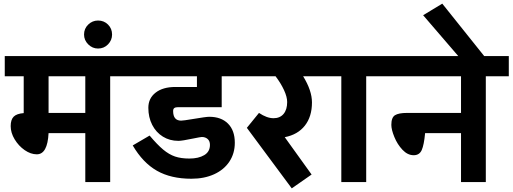

<svg xmlns="http://www.w3.org/2000/svg" viewBox="-20 -990 2787 1044"><path d="M579.1 -575.2V0H443.8V-266.1H244.1Q238.3 -150.9 180.2 -150.9Q147 -150.9 114 -173.8Q81.1 -196.8 59.6 -232.4Q38.1 -268.1 38.1 -304.2Q38.1 -339.4 54.4 -355.7Q70.8 -372.1 108.9 -375V-575.2H5.9V-685.1H704.1V-575.2ZM244.1 -575.2V-376H443.8V-575.2Z M437 -802.2Q437 -834.5 459.7 -856.4Q482.4 -878.4 513.2 -878.4Q545.4 -878.4 567.4 -856.4Q589.4 -834.5 589.4 -802.2Q589.4 -771.5 567.4 -748.8Q545.4 -726.1 513.2 -726.1Q482.4 -726.1 459.7 -748.8Q437 -771.5 437 -802.2Z M921.4 -386.2Q921.4 -334.5 964.4 -334Q976.6 -334 1028.8 -342.8Q1100.6 -355 1117.7 -355Q1182.6 -355 1219.7 -317.9Q1256.8 -280.8 1256.8 -213.9Q1256.8 -155.8 1227.3 -111.3Q1197.8 -66.9 1144.3 -42.5Q1090.8 -18.1 1020.5 -18.1Q909.7 -18.1 833.3 -61.5Q756.8 -105 701.7 -199.2L793.5 -252.9Q835.4 -203.1 867.4 -176.5Q899.4 -149.9 931.9 -138.9Q964.4 -127.9 1009.8 -127.9Q1059.6 -127.9 1090.6 -146.5Q1121.6 -165 1121.6 -202.1Q1121.6 -223.1 1109.1 -234.1Q1096.7 -245.1 1077.6 -245.1Q1070.8 -245.1 1035.6 -237.8Q967.8 -223.6 949.7 -224.1Q902.8 -224.1 865.7 -247.1Q828.6 -270 807.6 -311Q786.6 -352.1 786.6 -403.8Q786.6 -455.6 826.2 -486.3Q865.7 -517.1 933.6 -517.1H1050.8V-575.2H663.6V-685.1H1320.8V-575.2H1185.5V-407.2H947.8Q934.6 -407.2 928 -402.6Q921.4 -397.9 921.4 -386.2Z M1628.4 -575.2Q1676.3 -497.1 1676.3 -433.1Q1676.3 -356 1637.7 -306.9Q1599.1 -257.8 1528.3 -244.1L1674.3 -41L1566.4 34.2L1322.3 -294.9L1388.2 -376Q1431.2 -347.2 1467.3 -347.2Q1502.4 -347.2 1522 -370.6Q1541.5 -394 1541.5 -435.1Q1541.5 -462.9 1524.4 -500Q1507.3 -537.1 1478.5 -575.2H1280.3V-685.1H1751.5V-575.2Z M1971.2 -575.2V0H1835.9V-575.2H1710.9V-685.1H2096.2V-575.2Z M2621.6 -575.2V0H2486.8V-266.1H2291.5Q2285.6 -202.1 2273.2 -174.1Q2260.7 -146 2229.5 -146Q2196.3 -146 2168.5 -175.5Q2140.6 -205.1 2124.3 -245.1Q2107.9 -285.2 2107.9 -311Q2107.9 -351.1 2127.7 -363.5Q2147.5 -376 2193.8 -376H2486.8V-575.2H2055.7V-685.1H2746.6V-575.2Z M2384.8 -970.2 2625 -669.9H2484.9L2280.8 -907.2Z"/></svg>

Font: Sarala
Style: Bold
Weight: 700
Designer: Andres Torresi
Foundry: Huerta Tipografica
Version: Version 1.004;PS 001.003;hotconv 1.0.70;makeotf.lib2.5.58329